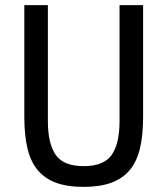

<svg xmlns="http://www.w3.org/2000/svg" viewBox="-20 -718 654 750"><path d="M167 -698V-246Q167 -156 198 -112.5Q229 -69 307 -69Q385 -69 416 -112.5Q447 -156 447 -246V-698H539V-262Q539 -191 527 -139.5Q515 -88 487.5 -54.5Q460 -21 415.5 -4.5Q371 12 307 12Q242 12 198 -4.5Q154 -21 126.5 -54.5Q99 -88 87 -139.5Q75 -191 75 -262V-698Z"/></svg>

Font: IBM Plex Sans Cond Text
Style: Regular
Weight: 450
Width: 3
Designer: Mike Abbink, Paul van der Laan, Pieter van Rosmalen
Foundry: Bold Monday
Version: Version 1.3